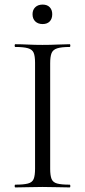

<svg xmlns="http://www.w3.org/2000/svg" viewBox="-20 -818 372 838"><path d="M199 -81Q199 -52 205 -37Q211 -22 229.5 -17Q248 -12 284 -12Q287 -12 287 -6Q287 0 284 0Q260 0 230.5 -1Q201 -2 165 -2Q132 -2 101.5 -1Q71 0 47 0Q44 0 44 -6Q44 -12 47 -12Q83 -12 102 -17Q121 -22 127 -37Q133 -52 133 -81V-544Q133 -573 127 -587.5Q121 -602 102 -607.5Q83 -613 47 -613Q44 -613 44 -619Q44 -625 47 -625Q71 -625 101.5 -623.5Q132 -622 165 -622Q201 -622 231 -623.5Q261 -625 284 -625Q287 -625 287 -619Q287 -613 284 -613Q248 -613 229.5 -607Q211 -601 205 -586Q199 -571 199 -542ZM166 -713Q146 -713 134 -724.5Q122 -736 122 -756Q122 -775 134 -786.5Q146 -798 166 -798Q186 -798 197 -786.5Q208 -775 208 -756Q208 -736 197 -724.5Q186 -713 166 -713Z"/></svg>

Font: Cormorant Garamond Light
Style: Regular
Weight: 400
Version: Version 4.001